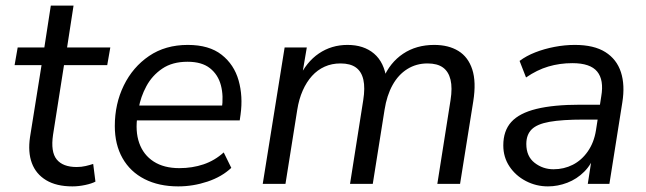

<svg xmlns="http://www.w3.org/2000/svg" viewBox="-20 -655 2303 684"><path d="M238 9Q181 9 144.5 -13Q108 -35 93.5 -74Q79 -113 87 -167L128 -423H32L43 -486H138L161 -635H242L219 -486H373L362 -423H208L169 -175Q160 -114 182 -87Q204 -60 253 -60Q270 -60 285 -63.5Q300 -67 312 -71L320 -8Q307 -1 283.5 4Q260 9 238 9Z M615 9Q546 9 495 -17Q444 -43 416.5 -91.5Q389 -140 389 -206Q389 -285 421 -350.5Q453 -416 511 -455.5Q569 -495 649 -495Q725 -495 769.5 -460Q814 -425 830 -368.5Q846 -312 837 -247L834 -226H452L460 -279H788L770 -266Q777 -313 767 -351Q757 -389 728 -412Q699 -435 648 -435Q594 -435 558 -410.5Q522 -386 501.5 -348Q481 -310 474 -269L470 -245Q461 -188 476 -145.5Q491 -103 527.5 -79.5Q564 -56 619 -56Q665 -56 705 -69.5Q745 -83 777 -112L804 -57Q770 -25 719 -8Q668 9 615 9Z M916 0 994 -486H1073L1054 -374L1044 -375Q1071 -434 1116 -464.5Q1161 -495 1218 -495Q1276 -495 1312.5 -464Q1349 -433 1357 -372L1345 -375Q1369 -432 1416 -463.5Q1463 -495 1527 -495Q1578 -495 1613 -473.5Q1648 -452 1662.5 -407.5Q1677 -363 1666 -294L1619 0H1538L1585 -298Q1592 -342 1585 -371Q1578 -400 1558 -414.5Q1538 -429 1503 -429Q1463 -429 1431 -409Q1399 -389 1378.5 -352Q1358 -315 1350 -264L1308 0H1227L1274 -298Q1281 -342 1274.5 -371Q1268 -400 1248 -414.5Q1228 -429 1193 -429Q1162 -429 1136.5 -417.5Q1111 -406 1091.5 -384.5Q1072 -363 1058.5 -332.5Q1045 -302 1039 -264L997 0Z M1932 9Q1890 9 1853.5 -10Q1817 -29 1795 -62Q1773 -95 1773 -137Q1773 -189 1801.5 -220.5Q1830 -252 1891 -267Q1952 -282 2048 -282H2128L2120 -229H2059Q1982 -229 1937.5 -221Q1893 -213 1874 -194Q1855 -175 1855 -142Q1855 -98 1884.5 -75Q1914 -52 1952 -52Q1989 -52 2020.5 -68Q2052 -84 2074 -115.5Q2096 -147 2103 -190L2122 -312Q2132 -370 2107.5 -400Q2083 -430 2019 -430Q1974 -430 1933.5 -418Q1893 -406 1854 -379L1831 -438Q1855 -456 1887 -468.5Q1919 -481 1955.5 -488Q1992 -495 2028 -495Q2096 -495 2136.5 -469.5Q2177 -444 2192 -398Q2207 -352 2197 -290L2151 0H2074L2091 -110H2101Q2088 -70 2061.5 -43.5Q2035 -17 2001 -4Q1967 9 1932 9Z"/></svg>

Font: Nunito Sans 12pt ExtraLight 12pt
Style: Italic
Weight: 400
Italic angle: -9°
Version: Version 3.101;gftools[0.9.27]